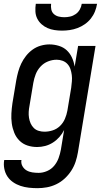

<svg xmlns="http://www.w3.org/2000/svg" viewBox="-31 -760 551 1003"><path d="M165 223Q142 223 119.5 220.5Q97 218 76 211Q55 204 37 191.5Q19 179 7.5 161.5Q-4 144 -8.5 121.5Q-13 99 -9 76H81Q78 93 86 107.5Q94 122 107.5 130Q121 138 137.5 140.5Q154 143 171 143Q193 143 215 133.5Q237 124 252 106Q267 88 275 66Q283 44 287 22L304 -81Q294 -61 279 -44Q264 -27 245 -15Q226 -3 205 2.5Q184 8 163 8Q136 8 112 0Q88 -8 70.5 -25.5Q53 -43 43.5 -66.5Q34 -90 30.5 -115.5Q27 -141 28.5 -167.5Q30 -194 34 -221L54 -341Q58 -363 64 -385Q70 -407 80 -428Q90 -449 105 -468Q120 -487 139.5 -501Q159 -515 182 -521.5Q205 -528 227 -528Q252 -528 276.5 -520.5Q301 -513 318 -497Q335 -481 345 -459Q355 -437 359 -412L377 -520H468L376 36Q372 60 364 84.5Q356 109 341.5 131.5Q327 154 307 172.5Q287 191 263 202.5Q239 214 214 218.5Q189 223 165 223ZM201 -72Q223 -72 244.5 -79Q266 -86 282.5 -102Q299 -118 308 -139Q317 -160 321 -182L341 -302Q343 -318 344.5 -335Q346 -352 344 -368Q342 -384 337 -399Q332 -414 321.5 -425.5Q311 -437 296 -442.5Q281 -448 265 -448Q242 -448 219.5 -439Q197 -430 180.5 -412Q164 -394 155.5 -372Q147 -350 143 -327L123 -207Q120 -192 119 -176Q118 -160 120.5 -144.5Q123 -129 129 -115.5Q135 -102 145.5 -91.5Q156 -81 171 -76.5Q186 -72 201 -72ZM293 -600Q273 -600 253.5 -603Q234 -606 217 -613.5Q200 -621 186 -633.5Q172 -646 163.5 -663Q155 -680 154 -700Q153 -720 156 -740H236Q234 -725 237 -710.5Q240 -696 250.5 -686.5Q261 -677 275.5 -673.5Q290 -670 305 -670Q320 -670 335.5 -673.5Q351 -677 364.5 -686.5Q378 -696 386 -710.5Q394 -725 396 -740H476Q473 -720 465 -700Q457 -680 443.5 -663Q430 -646 412 -633.5Q394 -621 374 -613.5Q354 -606 333.5 -603Q313 -600 293 -600Z"/></svg>

Font: Iosevka Term Curly Medium
Style: Italic
Weight: 500
Italic angle: -9°
Designer: Belleve Invis
Foundry: Belleve Invis
Version: Version 32.3.0